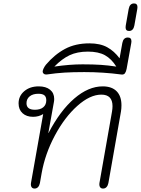

<svg xmlns="http://www.w3.org/2000/svg" viewBox="-20 -1086 819 1116"><path d="M160 -22 231 -423Q205 -407 172 -407Q134 -407 111 -428Q88 -449 88 -485Q88 -528 121 -556Q154 -584 205 -584Q247 -584 271 -564.5Q295 -545 295 -511Q295 -500 293 -491L261 -313H262Q330 -443 412 -513.5Q494 -584 577 -584Q630 -584 658 -555.5Q686 -527 686 -474Q686 -455 683 -437L610 -22Q607 -7 599 1.5Q591 10 579 10Q567 10 561.5 1.5Q556 -7 558 -22L631 -437Q634 -455 634 -469Q634 -536 569 -536Q503 -536 429.5 -470.5Q356 -405 299 -298.5Q242 -192 222 -79L212 -22Q209 -7 201 1.5Q193 10 181 10Q169 10 163.5 1.5Q158 -7 160 -22ZM249 -503Q249 -523 238 -532Q227 -541 203 -541Q171 -541 152.5 -526Q134 -511 134 -486Q134 -448 183 -448Q214 -448 231.5 -462.5Q249 -477 249 -503Z M247 -653Q239 -653 233.5 -658Q228 -663 228 -670Q228 -677 233.5 -688.5Q239 -700 247 -710Q297 -769 357.5 -801.5Q418 -834 500 -834Q562 -834 603 -811.5Q644 -789 675 -747L691 -836Q697 -868 723 -868Q744 -868 744 -846Q744 -840 743 -836L716 -686Q713 -670 706.5 -660.5Q700 -651 685 -653Q580 -667 470 -667Q403 -667 354.5 -664Q306 -661 251 -653ZM460 -712Q523 -712 566.5 -709Q610 -706 656 -699Q628 -744 590 -765Q552 -786 491 -786Q429 -786 384.5 -765Q340 -744 296 -699Q385 -712 460 -712Z M710 -927Q710 -934 711 -938L728 -1034Q734 -1066 759 -1066Q779 -1066 779 -1045Q779 -1038 778 -1034L761 -938Q755 -906 730 -906Q710 -906 710 -927Z"/></svg>

Font: Kodchasan ExtraLight
Style: Italic
Weight: 275
Italic angle: -10°
Version: Version 1.000; ttfautohint (v1.6)